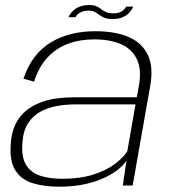

<svg xmlns="http://www.w3.org/2000/svg" viewBox="-20 -716 664 741"><path d="M208 4.5Q265.5 4.5 310.2 -5.8Q355 -16 387.5 -32Q420 -48 440 -65.2Q460 -82.5 468 -96.5L454 0H492L559.5 -383Q573 -457 550.8 -503.8Q528.5 -550.5 476.8 -573Q425 -595.5 348 -595.5Q298.5 -595.5 255 -584.8Q211.5 -574 175.5 -552Q139.5 -530 113 -495.2Q86.5 -460.5 70.5 -412L111.5 -401Q129.5 -457.5 162.8 -493.5Q196 -529.5 241.8 -546.8Q287.5 -564 343.5 -564Q406 -564 448.5 -544.8Q491 -525.5 509 -485.8Q527 -446 516 -384.5L508 -340.5H265Q233 -340.5 199.5 -336.2Q166 -332 135.5 -320.2Q105 -308.5 80.2 -288.5Q55.5 -268.5 40 -237.2Q24.5 -206 21.5 -161.5Q16.5 -94.5 39 -58.8Q61.5 -23 105.5 -9.2Q149.5 4.5 208 4.5ZM220.5 -26Q173.5 -26 137 -37.2Q100.5 -48.5 81.2 -78.8Q62 -109 66.5 -165.5Q69.5 -211 88.2 -240.2Q107 -269.5 136.5 -285.2Q166 -301 200 -307Q234 -313 268 -313H503L471.5 -133Q456.5 -108 423.2 -83Q390 -58 339.2 -42Q288.5 -26 220.5 -26ZM415.5 -642.5Q435.5 -642.5 449.8 -648Q464 -653.5 473 -661.5Q482 -669.5 487 -677.5Q492 -685.5 493.5 -690.5H467Q465 -686 459 -679.5Q453 -673 442.8 -668.8Q432.5 -664.5 419 -664.5Q400.5 -664.5 389.5 -669.2Q378.5 -674 370.5 -680.5Q362.5 -687 352.5 -691.8Q342.5 -696.5 324.5 -696.5Q306 -696.5 291.8 -691.8Q277.5 -687 268 -679.5Q258.5 -672 252.5 -664Q246.5 -656 244.5 -649.5H271.5Q273 -654.5 279.2 -660.5Q285.5 -666.5 296.5 -670.8Q307.5 -675 321.5 -675Q336.5 -675 345.8 -670Q355 -665 363.5 -658.5Q372 -652 383.8 -647.2Q395.5 -642.5 415.5 -642.5Z"/></svg>

Font: Anybody SemiExpanded ExtraLight
Style: Italic
Weight: 250
Width: 6
Italic angle: -10°
Version: Version 1.113;gftools[0.9.25]